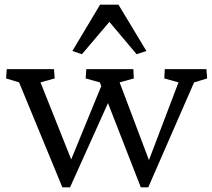

<svg xmlns="http://www.w3.org/2000/svg" viewBox="-20 -800 911 825"><path d="M585 5H617L814 -446L870 -463L867 -503H688L686 -463L747 -446L620 -112L494 -446L555 -463L553 -503H351L348 -463L409 -446L415 -430L286 -115L154 -446L215 -463L212 -503H9L6 -463L62 -446L248 5H281L444 -357ZM291 -581 332 -567 450 -706 567 -567 609 -581 489 -780H410Z"/></svg>

Font: TPK Tissa Web Quiz
Style: Regular
Weight: 400
Designer: Jacques Le Bailly, Suppakit Chalermlarp | Katatrad Co.,Ltd.
Foundry: Jacques Le Bailly, Cadson Demak Co.,Ltd.
Version: Version 5.000;Glyphs 3.1.2 (3151)